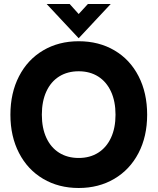

<svg xmlns="http://www.w3.org/2000/svg" viewBox="-20 -921 787 959"><path d="M32 -348Q32 -456.5 75 -540Q118 -623.5 195.5 -669.2Q273 -715 373 -715Q474 -715 551.8 -669.2Q629.5 -623.5 672.2 -540.2Q715 -457 715 -348Q715 -239.5 671.8 -156.5Q628.5 -73.5 550.8 -27.8Q473 18 373 18Q273 18 195.5 -27.8Q118 -73.5 75 -156.8Q32 -240 32 -348ZM373 -132Q429 -132 470.5 -158.2Q512 -184.5 534.5 -233.2Q557 -282 557 -348Q557 -414.5 534.5 -463.5Q512 -512.5 470.5 -538.8Q429 -565 373 -565Q317 -565 275.5 -539Q234 -513 211.5 -464Q189 -415 189 -348Q189 -281.5 211.5 -232.8Q234 -184 275.5 -158Q317 -132 373 -132ZM213 -901H328L373 -851L419 -901H533L373 -730Z"/></svg>

Font: HK Grotesk Black
Style: Regular
Weight: 900
Designer: Alfredo Marco Pradil
Foundry: Hanken Design Co.
Version: Version 3.001